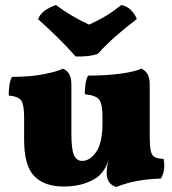

<svg xmlns="http://www.w3.org/2000/svg" viewBox="-20 -743 693 772"><path d="M235 7Q159 7 118 -34.5Q77 -76 77 -181V-270Q77 -319 66.5 -337Q56 -355 15 -359Q15 -378 17.5 -398Q20 -418 28 -434Q102 -434 155.5 -444.5Q209 -455 233 -467Q250 -460 258.5 -444.5Q267 -429 267 -403V-207Q267 -140 278 -118Q289 -96 310 -96Q342 -96 367 -132.5Q392 -169 392 -246V-275Q392 -324 379 -342Q366 -360 321 -364Q321 -383 323.5 -403Q326 -423 334 -439Q408 -439 466 -447Q524 -455 548 -467Q565 -460 573.5 -444.5Q582 -429 582 -403V-134L416 -99Q409 -77 399.5 -62Q390 -47 378 -36Q359 -19 322 -6Q285 7 235 7ZM447 9Q425 1 417 -13.5Q409 -28 409 -48Q409 -68 414 -90.5Q419 -113 424 -124L582 -196Q582 -157 586 -137.5Q590 -118 602 -111.5Q614 -105 638 -104Q642 -82 639.5 -62Q637 -42 627 -25Q581 -24 535 -16Q489 -8 447 9ZM284 -516Q249 -556 210 -594Q171 -632 133 -666Q141 -686 159 -699.5Q177 -713 205 -723Q234 -701 268.5 -680.5Q303 -660 338 -644Q354 -651 371.5 -660Q389 -669 406.5 -679.5Q424 -690 439.5 -701.5Q455 -713 468 -723Q492 -718 508.5 -700.5Q525 -683 530 -666Q488 -635 446 -598Q404 -561 374 -527Q355 -520 331.5 -517.5Q308 -515 284 -516Z"/></svg>

Font: Vollkorn Black
Style: Regular
Weight: 900
Designer: Friedrich Althausen
Foundry: Friedrich Althausen
Version: Version 5.000